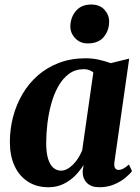

<svg xmlns="http://www.w3.org/2000/svg" viewBox="-20 -796 605 827"><path d="M473 -99Q470.5 -79.5 475.8 -71.8Q481 -64 491 -64Q499.5 -64 510.2 -69.2Q521 -74.5 535.5 -87.5L548.5 -59Q539.5 -46.5 520 -30.2Q500.5 -14 472 -1.8Q443.5 10.5 408 10.5Q372 10.5 353.8 -8.8Q335.5 -28 336 -58L340 -85.5Q326.5 -63 305 -40.8Q283.5 -18.5 254.2 -4Q225 10.5 188.5 10.5Q137.5 10.5 100 -13.8Q62.5 -38 42.5 -81.8Q22.5 -125.5 22.5 -184Q22.5 -239.5 36.2 -292.2Q50 -345 76.8 -390.8Q103.5 -436.5 143.2 -471.2Q183 -506 234.8 -525.5Q286.5 -545 349.5 -545Q379 -545 407.2 -538.5Q435.5 -532 457 -524L536.5 -543.5ZM382 -484Q375.5 -489.5 365.2 -493.8Q355 -498 341.5 -498Q304.5 -498 277.5 -478.2Q250.5 -458.5 231.5 -425Q212.5 -391.5 201 -349.8Q189.5 -308 184.2 -264Q179 -220 179 -179.5Q179 -138 187.2 -111.8Q195.5 -85.5 210 -73.2Q224.5 -61 243 -61Q256.5 -61 269.5 -68Q282.5 -75 294.5 -87Q306.5 -99 316.8 -115Q327 -131 334 -148.5ZM358 -609Q324.5 -609 303.2 -632Q282 -655 283 -684.5Q284.5 -723 307.8 -749.8Q331 -776.5 372.5 -776.5Q410.5 -776.5 430.5 -753.5Q450.5 -730.5 450 -702.5Q450 -664.5 427 -636.8Q404 -609 358 -609Z"/></svg>

Font: Merriweather 72pt ExtraBold
Style: Italic
Weight: 800
Italic angle: -7.8°
Version: Version 2.101